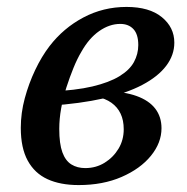

<svg xmlns="http://www.w3.org/2000/svg" viewBox="-20 -519 539 554"><path d="M207 15Q154 15 117 -2Q80 -19 60 -55.5Q40 -92 40 -150Q40 -193 51.5 -235.5Q63 -278 81.5 -317Q100 -356 123 -386Q163 -438 220.5 -468.5Q278 -499 345 -499Q411 -499 447 -469.5Q483 -440 483 -396Q483 -360 459.5 -329Q436 -298 390.5 -274Q345 -250 278.5 -235Q212 -220 124 -214V-255Q198 -258 246.5 -269.5Q295 -281 324.5 -299Q354 -317 366.5 -340Q379 -363 379 -389Q379 -420 365 -435Q351 -450 327 -450Q296 -450 266.5 -429.5Q237 -409 215 -370Q203 -350 192 -323Q181 -296 171.5 -266.5Q162 -237 156.5 -206.5Q151 -176 151 -147Q151 -104 160 -79.5Q169 -55 186 -44.5Q203 -34 226 -34Q257 -34 282 -49.5Q307 -65 322 -90Q337 -115 337 -146Q337 -172 328 -191Q319 -210 301.5 -222.5Q284 -235 258 -240L284 -268L283 -256Q338 -255 374 -242Q410 -229 428 -205.5Q446 -182 446 -149Q446 -107 415.5 -69.5Q385 -32 331 -8.5Q277 15 207 15Z"/></svg>

Font: Source Serif 4 18pt SemiBold
Style: Italic
Weight: 600
Italic angle: -12°
Designer: Frank Grießhammer
Foundry: Adobe Systems Incorporated
Version: Version 4.004;hotconv 1.0.116;makeotfexe 2.5.65601